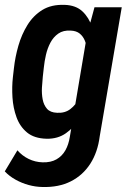

<svg xmlns="http://www.w3.org/2000/svg" viewBox="-24 -558 530 787"><path d="M363.3 -528.3H475.1L384.8 0.5Q376.5 65.9 346.2 113Q315.9 160.2 266.4 185.3Q216.8 210.4 149.9 208.5Q121.6 208 93.8 200.4Q65.9 192.9 40.3 178.7Q14.6 164.6 -4.4 144.5L47.4 58.1Q66.9 80.6 93.5 93.5Q120.1 106.4 150.4 107.4Q184.1 108.4 207.3 95.2Q230.5 82 243.9 58.3Q257.3 34.7 262.2 2.9L332.5 -414.1ZM28.8 -241.2 33.2 -279.3Q38.1 -324.2 51.3 -370.4Q64.5 -416.5 88.4 -455.3Q112.3 -494.1 149.4 -517.1Q186.5 -540 240.7 -538.1Q287.1 -536.6 314 -511.2Q340.8 -485.8 353 -447.8Q365.2 -409.7 367.7 -367.2Q370.1 -324.7 367.2 -289.1L360.4 -234.9Q353.5 -197.3 339.6 -154.3Q325.7 -111.3 302.7 -73.5Q279.8 -35.6 246.3 -12Q212.9 11.7 166.5 10.7Q116.2 9.3 86.9 -14.9Q57.6 -39.1 43.7 -77.4Q29.8 -115.7 27.1 -158.9Q24.4 -202.1 28.8 -241.2ZM155.8 -282.2 151.4 -243.2Q149.4 -223.6 147.9 -198.7Q146.5 -173.8 150.9 -150.6Q155.3 -127.4 168.7 -112.1Q182.1 -96.7 210 -95.7Q242.2 -93.8 264.6 -111.1Q287.1 -128.4 299.8 -155Q312.5 -181.6 317.9 -209.5L333 -313.5Q334.5 -332 332.8 -352.5Q331.1 -373 324 -390.9Q316.9 -408.7 303 -420.2Q289.1 -431.6 266.1 -432.6Q235.4 -434.6 215.1 -420.4Q194.8 -406.2 182.6 -383.1Q170.4 -359.9 164.3 -333Q158.2 -306.2 155.8 -282.2Z"/></svg>

Font: Roboto Condensed SemiBold
Style: Italic
Weight: 600
Italic angle: -12°
Designer: Christian Robertson
Foundry: Google
Version: Version 3.008; 2023